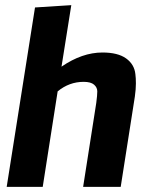

<svg xmlns="http://www.w3.org/2000/svg" viewBox="-20 -726 583 746"><path d="M378 -522Q438 -522 470 -499Q502 -476 506 -438Q508 -423 508 -401.5Q508 -380 504 -351L449 0H303L354 -326Q358 -356 358 -371Q358 -386 345.5 -397Q333 -408 305 -408Q249 -408 204 -371L146 0H6L116 -697L257 -706L219 -467Q299 -522 378 -522Z"/></svg>

Font: Rambla
Style: Bold Italic
Weight: 700
Italic angle: -12°
Designer: Martin Sommaruga
Foundry: Martin Sommaruga
Version: Version 1.001